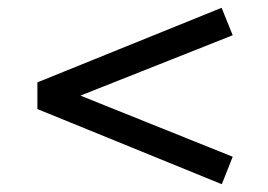

<svg xmlns="http://www.w3.org/2000/svg" viewBox="-20 -575 688 493"><path d="M549.5 -102 76 -295V-363.5L549 -555L577.5 -484.5L186.5 -329.5L577.5 -172.5Z"/></svg>

Font: Geologica Roman Light
Style: Regular
Weight: 300
Designer: Sindre Bremnes, Frode Helland
Foundry: Monokrom Skriftforlag AS
Version: Version 1.010;gftools[0.9.28]